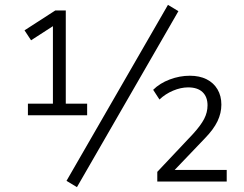

<svg xmlns="http://www.w3.org/2000/svg" viewBox="-20 -748 1007 791"><path d="M95 -273V-321H198V-657H224L108 -582L81 -623L208 -705H251V-321H339V-273ZM297 23 254 -3 672 -728 715 -702ZM628 0V-40L775 -196Q807 -231 821 -258Q835 -285 835 -314Q835 -349 814.5 -368.5Q794 -388 755 -388Q725 -388 693 -374.5Q661 -361 637 -338L611 -378Q638 -405 679 -420.5Q720 -436 762 -436Q802 -436 831 -421.5Q860 -407 876 -380Q892 -353 892 -317Q892 -282 876 -248.5Q860 -215 824 -178L693 -41V-48H914V0Z"/></svg>

Font: Nunito Sans 11pt Light
Style: Regular
Weight: 300
Version: Version 3.101;gftools[0.9.27]